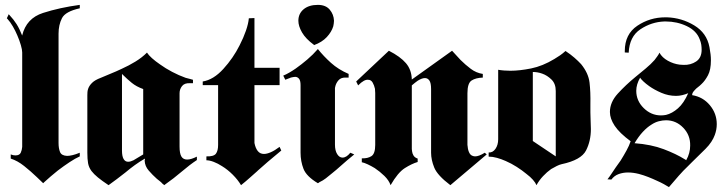

<svg xmlns="http://www.w3.org/2000/svg" viewBox="-20 -743 2975 787"><path d="M71 -598Q88 -668 156.5 -690Q225 -712 307 -723V-709Q248 -696 234 -668.5Q220 -641 220 -605V-157Q220 -135 226 -120Q232 -105 255 -104Q264 -104 277 -107Q290 -110 307 -117V-102Q289 -94 265.5 -78.5Q242 -63 217 -44Q202 -32 188 -20Q174 -8 161 4L157 8Q151 2 144.5 -4Q138 -10 131 -17Q106 -41 79 -62.5Q52 -84 24 -93V-110Q29 -108 34 -107Q39 -106 43 -106Q60 -106 65 -117Q70 -128 71 -141V-528Q71 -539 65.5 -558Q60 -577 51 -598Q43 -617 32.5 -635Q22 -653 11 -665L8 -668L16 -685Q17 -683 18 -682L20 -680Q36 -663 48 -644Q60 -625 71 -597Z M582 -528Q589 -517 603 -504.5Q617 -492 636 -479Q658 -463 685.5 -448.5Q713 -434 741 -424Q749 -422 756.5 -420Q764 -418 771 -416V-402H758Q736 -403 726 -390Q716 -377 716 -361V-142Q716 -114 723.5 -101.5Q731 -89 747 -89Q755 -89 765 -92Q775 -95 787 -101V-87Q758 -68 726 -40.5Q694 -13 653 16L649 12Q648 11 646 10Q641 4 635 -0.5Q629 -5 623 -10Q605 -26 589.5 -44Q574 -62 573 -84V-86Q573 -87 574 -89V-93Q553 -81 533 -66.5Q513 -52 494 -36Q476 -22 459 -9Q442 4 425 16Q398 -2 381.5 -15.5Q365 -29 355 -42Q344 -57 341 -74Q338 -91 338 -117V-353Q338 -359 338.5 -366Q339 -373 342 -381Q346 -392 357.5 -403.5Q369 -415 393 -424Q411 -432 433.5 -441Q456 -450 479 -461Q508 -474 535 -490.5Q562 -507 582 -527ZM480 -126Q480 -103 486.5 -91.5Q493 -80 505 -80Q510 -80 515.5 -81.5Q521 -83 527 -86L567 -110V-378Q539 -388 520 -403.5Q501 -419 484 -436L480 -440Z M874 -394H811V-409Q855 -416 895.5 -460.5Q936 -505 962 -557Q978 -588 988 -617Q998 -646 1000 -668L1023 -669V-465H1126V-394H1023V-157Q1027 -136 1036.5 -124Q1046 -112 1062 -112Q1074 -112 1090 -119Q1106 -126 1126 -141L1133 -126Q1100 -99 1078 -80Q1056 -61 1037 -44Q1036 -43 1035 -42L1034 -41Q1019 -28 1003.5 -14Q988 0 968 16Q955 -6 934 -27Q913 -48 890 -62Q873 -73 856 -79.5Q839 -86 826 -86V-102Q856 -101 865 -113Q874 -125 874 -149Z M1149 -417 1141 -433Q1153 -438 1166 -445.5Q1179 -453 1192 -462Q1216 -479 1239.5 -499Q1263 -519 1283 -542Q1306 -513 1336.5 -485.5Q1367 -458 1409 -440V-425H1398Q1378 -426 1367.5 -414Q1357 -402 1354 -387Q1353 -385 1353 -382V-150Q1353 -126 1362 -111.5Q1371 -97 1384 -97Q1392 -97 1400 -102Q1408 -107 1416 -117L1432 -110Q1400 -84 1379 -65Q1358 -46 1339 -31Q1327 -21 1315.5 -12Q1304 -3 1289 4Q1288 5 1286.5 6Q1285 7 1283 8Q1236 -20 1224 -51Q1212 -82 1212 -117V-394Q1212 -413 1205.5 -420.5Q1199 -428 1190 -428Q1186 -428 1181.5 -427Q1177 -426 1172 -425Q1170 -424 1167.5 -423Q1165 -422 1162 -421Q1159 -420 1155.5 -418.5Q1152 -417 1149 -416ZM1267 -559Q1233 -584 1218 -610Q1203 -636 1203 -658Q1203 -687 1224.5 -705Q1246 -723 1283 -723Q1315 -723 1331.5 -703.5Q1348 -684 1349 -658Q1349 -652 1348 -646Q1347 -640 1346 -635Q1339 -612 1319.5 -591Q1300 -570 1267 -558Z M1668 -417 1833 -535Q1841 -526 1850 -516.5Q1859 -507 1868 -497Q1887 -478 1909.5 -461Q1932 -444 1959 -440V-425Q1930 -424 1913 -413Q1896 -402 1896 -361V-149Q1896 -146 1897 -142Q1898 -127 1904.5 -115Q1911 -103 1927 -102Q1935 -102 1944.5 -105.5Q1954 -109 1967 -117L1975 -110L1826 16Q1773 -24 1760 -56Q1747 -88 1747 -117V-378Q1747 -403 1740 -413Q1733 -423 1722 -423Q1715 -423 1707.5 -420Q1700 -417 1692 -412Q1686 -408 1680 -403L1668 -393V-132Q1668 -128 1669 -123Q1670 -114 1675 -105.5Q1680 -97 1692 -93V-79Q1668 -72 1639.5 -54Q1611 -36 1581 16Q1574 -4 1555.5 -22Q1537 -40 1516 -54Q1501 -63 1487 -69.5Q1473 -76 1463 -78V-94Q1487 -93 1502.5 -103Q1518 -113 1518 -149V-362Q1518 -365 1517.5 -369.5Q1517 -374 1517 -379Q1514 -393 1507.5 -404.5Q1501 -416 1489 -416Q1481 -417 1471 -411.5Q1461 -406 1448 -393L1440 -409L1574 -535Q1621 -511 1644 -484Q1667 -457 1668 -417Z M2022 -457Q2033 -455 2046 -454Q2059 -453 2072 -453Q2110 -453 2157 -462.5Q2204 -472 2252 -501Q2264 -508 2275.5 -516Q2287 -524 2298 -534Q2319 -520 2334.5 -506.5Q2350 -493 2362 -480Q2392 -443 2396.5 -404.5Q2401 -366 2400 -316V-282Q2400 -273 2400.5 -264Q2401 -255 2401 -247Q2401 -238 2401.5 -230Q2402 -222 2402 -214Q2402 -165 2382 -126Q2362 -87 2282 -70Q2273 -68 2262 -62.5Q2251 -57 2239 -50Q2222 -38 2206 -21Q2190 -4 2179 16Q2175 6 2164.5 -6Q2154 -18 2138 -30Q2120 -45 2098 -59Q2076 -73 2053 -83Q2035 -91 2017 -96Q1999 -101 1983 -101V-118Q2000 -117 2011 -133Q2022 -149 2022 -172ZM2258 -370Q2258 -400 2240.5 -417Q2223 -434 2203 -441Q2192 -445 2182 -446.5Q2172 -448 2164 -448V-165L2258 -102Z M2541 -528V-534Q2541 -603 2592.5 -637.5Q2644 -672 2707 -672H2714Q2774 -670 2825.5 -639Q2877 -608 2888 -550Q2891 -534 2892.5 -521Q2894 -508 2894 -496Q2894 -457 2882 -434.5Q2870 -412 2856 -399Q2848 -391 2840.5 -385.5Q2833 -380 2828 -374Q2823 -369 2820 -364Q2817 -359 2817 -353Q2861 -346 2889.5 -312Q2918 -278 2918 -234Q2918 -223 2916 -212Q2914 -201 2910 -190Q2905 -176 2895.5 -161.5Q2886 -147 2872 -133Q2857 -118 2843 -104.5Q2829 -91 2816 -78L2800 -62Q2781 -44 2762.5 -23Q2744 -2 2722 24Q2714 19 2701.5 12Q2689 5 2673 -2Q2656 -10 2637 -17.5Q2618 -25 2599 -30Q2587 -33 2576 -34.5Q2565 -36 2554 -36Q2534 -36 2516 -29.5Q2498 -23 2486 -7L2470 -8Q2478 -18 2486.5 -31Q2495 -44 2504 -57L2524 -85Q2537 -106 2548 -126Q2559 -146 2565 -164Q2519 -198 2499.5 -227.5Q2480 -257 2480 -284Q2480 -324 2512.5 -359.5Q2545 -395 2584 -427Q2606 -445 2627 -462.5Q2648 -480 2663 -497Q2669 -505 2674.5 -512.5Q2680 -520 2683 -527Q2694 -507 2717.5 -494Q2741 -481 2766 -478Q2770 -478 2774 -477.5Q2778 -477 2782 -477Q2811 -476 2833.5 -491Q2856 -506 2856 -539Q2856 -549 2854.5 -559.5Q2853 -570 2848 -582Q2835 -617 2795 -636Q2755 -655 2709 -655H2703Q2650 -653 2605 -623Q2560 -593 2557 -527ZM2793 -87Q2801 -101 2805 -116Q2809 -131 2809 -146Q2810 -189 2780.5 -219.5Q2751 -250 2710 -250Q2696 -250 2680.5 -246Q2665 -242 2650 -232Q2632 -221 2614.5 -202Q2597 -183 2581 -156Q2649 -151 2700.5 -131.5Q2752 -112 2787 -90Q2789 -89 2790.5 -88Q2792 -87 2793 -86ZM2604 -425Q2596 -411 2592 -397.5Q2588 -384 2588 -371Q2588 -330 2618.5 -300Q2649 -270 2689 -270Q2694 -270 2699.5 -270.5Q2705 -271 2710 -272Q2735 -278 2759 -299Q2783 -320 2801 -361Q2789 -356 2776.5 -353Q2764 -350 2751 -350Q2720 -350 2691 -362.5Q2662 -375 2641 -390Q2627 -400 2617.5 -409Q2608 -418 2604 -424Z"/></svg>

Font: Fette UNZ Fraktur
Style: Regular
Weight: 900
Foundry: UNZ1 Extensions by Catfonts.de
Version: Version 0.000 2012 initial release